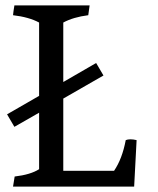

<svg xmlns="http://www.w3.org/2000/svg" viewBox="-20 -687 580 707"><path d="M213 -58H400Q430 -102 443 -171Q450 -174 460.5 -174Q471 -174 483 -171L474 0H28L34 -37Q93 -44 124 -64V-272L33 -220L6 -266L124 -334V-604Q87 -624 28 -631Q29 -643 33 -667H310L305 -631Q250 -624 213 -604V-385L334 -455L361 -409L213 -324Z"/></svg>

Font: Caladea
Style: Regular
Weight: 400
Designer: Carolina Giovagnoli and Andres Torresi
Foundry: Carolina Giovagnoli and Andres Torresi
Version: Version 1.002